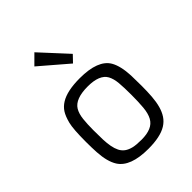

<svg xmlns="http://www.w3.org/2000/svg" viewBox="-252 -1029 1170 1170"><g transform="rotate(-45 333.0 -444.0)"><path d="M91.8 -289.1Q91.8 -399.9 103 -443.8Q114.3 -487.8 130.6 -513.4Q147 -539.1 174.8 -556.2Q230.5 -590.8 339.4 -590.8Q496.6 -590.8 541.5 -513.2Q568.4 -466.3 572.3 -380.9Q573.7 -340.3 573.7 -291.5Q573.7 -242.7 570.6 -200.4Q567.4 -158.2 558.1 -124.5Q548.8 -90.8 532.2 -65.7Q515.6 -40.5 488.3 -23.4Q434.6 9.8 331.5 9.8Q177.2 9.8 128.9 -66.4Q99.1 -113.8 94.2 -199.2Q91.8 -240.2 91.8 -289.1ZM468.8 -468.3Q439.5 -521 338.4 -521Q231.4 -521 199.2 -468.3Q183.1 -441.4 178.7 -399.9Q174.3 -358.4 174.3 -309.6Q174.3 -260.7 175.5 -226.8Q176.8 -192.9 181.9 -165.8Q187 -138.7 197 -118.7Q207 -98.6 224.6 -85.4Q242.2 -72.3 268.8 -65.7Q295.4 -59.1 341.6 -59.1Q387.7 -59.1 419.2 -72.3Q450.7 -85.4 466.6 -114.5Q482.4 -143.6 486.6 -189.9Q490.7 -236.3 490.7 -297.9Q490.7 -359.4 487.1 -400.4Q483.4 -441.4 468.8 -468.3ZM194.8 -836.9 255.9 -897.9 414.6 -725.6 374 -683.1Z"/></g></svg>

Font: Armata
Style: Regular
Weight: 400
Designer: Viktoriya Grabowska
Foundry: Viktoriya Grabowska
Version: Version 1.002